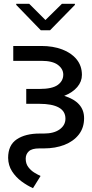

<svg xmlns="http://www.w3.org/2000/svg" viewBox="-20 -770 483 1009"><path d="M133.5 -750 218.8 -664.8 305.4 -750H373.6V-744.3L242.9 -610.8H194.6L65.3 -744.3V-750ZM49.7 -528.4H197.4Q258.5 -528.4 306.6 -510.3Q354.8 -492.2 382.6 -458.1Q410.5 -424 410.5 -376.4Q410.5 -341.3 386 -312.5Q361.5 -283.7 317.5 -266.3Q421.9 -234 421.9 -149.1Q421.9 -98.7 394.4 -63.2Q366.8 -27.7 319.1 -8.9Q271.3 9.9 210.2 9.9H186.1Q147.7 9.9 131.4 25.2Q115.1 40.5 115.1 63.9Q115.1 90.2 128.7 108.1Q142.4 126.1 160.7 137.3Q179 148.4 193.2 154.8L153.4 218.8Q122.9 205.3 93 183.2Q63.2 161.2 43.3 130.3Q23.4 99.4 22.7 59.7Q22.7 -7.5 68 -37.8Q113.3 -68.2 188.9 -68.2H210.2Q263.5 -68.2 293.7 -90.2Q323.9 -112.2 323.9 -146.3Q323.9 -185.7 288.7 -205.1Q253.6 -224.4 187.5 -224.4H117.9V-302.6H187.5Q254.6 -302.6 283.6 -323.7Q312.5 -344.8 312.5 -377.8Q312.5 -407.7 284.3 -429Q256 -450.3 197.4 -450.3H49.7Z"/></svg>

Font: Inter UI
Style: Regular
Weight: 400
Designer: Rasmus Andersson
Foundry: rsms
Version: Version 2.2